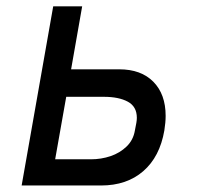

<svg xmlns="http://www.w3.org/2000/svg" viewBox="-20 -570 640 590"><path d="M143.5 -550.5H232.5L198.5 -357H346.5Q413.5 -357 451.2 -318.8Q489 -280.5 489 -214Q489 -194 485 -169Q471 -88 420.2 -44Q369.5 0 290.5 0H46.5ZM394.5 -169 399 -192.5Q400.5 -201 400.5 -208Q400.5 -242.5 372.8 -257.5Q345 -272.5 299.5 -272.5H183.5L149.5 -80.5H259.5Q291 -80.5 319.8 -90.2Q348.5 -100 369 -119.8Q389.5 -139.5 394.5 -169Z"/></svg>

Font: JuliaMono MediumItalic
Style: Regular
Weight: 500
Italic angle: -9°
Monospace: yes
Designer: cormullion
Foundry: corm
Version: Version 0.049; ttfautohint (v1.8.4)